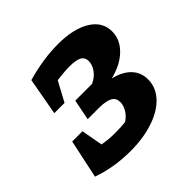

<svg xmlns="http://www.w3.org/2000/svg" viewBox="-143 -684 834 834"><g transform="rotate(-45 273.5 -267.0)"><path d="M23 -22 61 -200H124L142 -101Q165 -97 182 -95.5Q199 -94 218 -94Q235 -94 254.5 -95Q274 -96 284 -98Q306 -112 318 -133Q330 -154 330 -173Q330 -198 311 -209Q292 -220 252 -221H177L196 -316H299Q326 -328 342.5 -350.5Q359 -373 359 -396Q359 -419 341 -429Q323 -439 282 -439Q265 -439 245 -437Q225 -435 205 -433L156 -342H93L124 -514Q226 -543 316 -543Q411 -543 466.5 -509Q522 -475 522 -415Q522 -366 483 -327.5Q444 -289 376 -272Q428 -260 456.5 -230.5Q485 -201 485 -158Q485 -109 450 -71Q415 -33 352.5 -12Q290 9 210 9Q111 9 23 -22Z"/></g></svg>

Font: Piazzolla SC
Style: Bold Italic
Weight: 700
Italic angle: -11.3°
Designer: Juan Pablo del Peral
Foundry: Huerta Tipografica
Version: Version 1.330